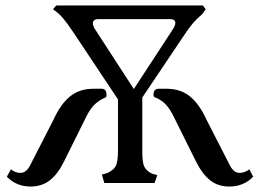

<svg xmlns="http://www.w3.org/2000/svg" viewBox="-20 -670 952 703"><path d="M353 -31 372 -36Q396 -47 404 -62.5Q412 -78 412 -120V-306L269 -521L251 -548Q227 -584 211.5 -602.5Q196 -621 174 -636L186 -650H723L733 -636L721 -619Q700 -601 684.5 -582.5Q669 -564 642 -523L501 -313V-114Q501 -75 508.5 -59.5Q516 -44 537 -34L556 -29L546 0H362ZM613 -563Q622 -577 622 -586Q622 -600 603 -600H341Q320 -600 320 -584Q320 -577 326 -566L470 -344ZM5 -23 20 -50Q36 -37 55 -37Q76 -37 90 -64L176 -232Q202 -289 236.5 -317Q271 -345 322 -345H352Q370 -345 370 -323Q370 -314 366 -313Q342 -303 325.5 -286.5Q309 -270 295 -241L213 -76Q191 -32 162 -9.5Q133 13 92 13Q40 13 5 -23ZM699 -76 617 -241Q602 -272 586.5 -288Q571 -304 549 -313Q542 -314 542 -323Q542 -345 561 -345H590Q641 -345 675.5 -317Q710 -289 736 -232L822 -64Q836 -37 857 -37Q876 -37 893 -50L907 -23Q872 13 820 13Q779 13 750.5 -9Q722 -31 699 -76Z"/></svg>

Font: Kurale
Style: Regular
Weight: 400
Designer: Eduardo Rodriguez Tunni
Foundry: Eduardo Rodriguez Tunni
Version: Version 2.000